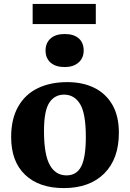

<svg xmlns="http://www.w3.org/2000/svg" viewBox="-20 -948 665 982"><path d="M306 14Q180 14 108.5 -54Q37 -122 37 -247Q37 -339 72.5 -402Q108 -465 172.5 -496.5Q237 -528 324 -528Q403 -528 462 -499Q521 -470 554.5 -412.5Q588 -355 588 -269Q588 -135 513 -60.5Q438 14 306 14ZM320 -51Q372 -51 395.5 -97Q419 -143 419 -248Q419 -368 389.5 -416Q360 -464 308 -464Q259 -464 232 -422.5Q205 -381 205 -278Q205 -158 234.5 -104.5Q264 -51 320 -51ZM311 -605Q265 -605 239 -627.5Q213 -650 213 -690Q213 -728 238.5 -751Q264 -774 311 -774Q358 -774 383 -751.5Q408 -729 408 -690Q408 -651 381.5 -628Q355 -605 311 -605ZM147 -825V-928H470V-825Z"/></svg>

Font: Literata 36pt
Style: Bold
Weight: 700
Designer: Latin by Veronika Burian and Jose Scaglione. Greek by Irene Vlachou. Cyrillic by Vera Evstafieva.
Foundry: TypeTogether
Version: Version 3.002